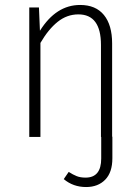

<svg xmlns="http://www.w3.org/2000/svg" viewBox="-20 -552 565 774"><path d="M433 -1V86Q433 143 404 172.5Q375 202 327 202Q275 202 237 170L257 141Q274 152 289 158Q304 164 325 164Q388 164 388 87V0H387V-371Q387 -494 296 -494Q250 -494 212.5 -464Q175 -434 143 -379V0H98V-522H137L141 -428Q206 -532 303 -532Q366 -532 399 -491.5Q432 -451 432 -377V-1Z"/></svg>

Font: Fira Sans Condensed ExtraLight
Style: Regular
Weight: 275
Width: 3
Designer: Carrois Corporate & Edenspiekermann AG
Foundry: Carrois Corporate GbR & Edenspiekermann AG
Version: Version 4.203